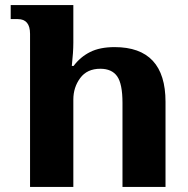

<svg xmlns="http://www.w3.org/2000/svg" viewBox="-20 -734 740 754"><path d="M98 0H268V-343Q268 -391 295 -427.5Q322 -464 374 -464Q419 -464 440 -434.5Q461 -405 461 -330V0H630V-334Q630 -549 430 -549Q372 -549 333.5 -529.5Q295 -510 269 -475H262Q268 -530 268 -566V-714H22V-659H50Q98 -659 98 -601Z"/></svg>

Font: Noto Serif Georgian SemiCondensed Extra
Style: Regular
Weight: 800
Width: 4
Designer: Monotype Design Team
Foundry: Monotype Imaging Inc.
Version: Version 1.901